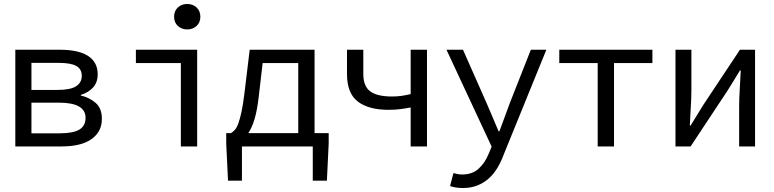

<svg xmlns="http://www.w3.org/2000/svg" viewBox="-20 -736 3890 965"><path d="M290 0Q334 0 371 -8Q408 -16 435 -33.5Q462 -51 477 -77Q492 -103 492 -139Q492 -192 460.5 -219Q429 -246 386 -256V-259Q425 -271 448 -296.5Q471 -322 471 -363Q471 -396 457 -419.5Q443 -443 418.5 -457.5Q394 -472 359 -479Q324 -486 282 -486H57V0ZM138 -220H276Q410 -220 410 -144Q410 -103 378.5 -84.5Q347 -66 281 -66H138ZM138 -420H274Q336 -420 363.5 -404.5Q391 -389 391 -355Q391 -321 362.5 -302.5Q334 -284 268 -284H138Z M971 0V-486H663V-419H889V0ZM855 -652Q855 -623 874 -605.5Q893 -588 921 -588Q949 -588 968 -605.5Q987 -623 987 -652Q987 -681 968 -698.5Q949 -716 921 -716Q893 -716 874 -698.5Q855 -681 855 -652Z M1196 172V0H1552V172H1623L1632 -15V-67H1561V-486H1235L1209 -271Q1202 -212 1194 -175Q1186 -138 1178 -116Q1170 -94 1160.5 -83.5Q1151 -73 1141 -67H1117V-15L1126 172ZM1228 -67Q1246 -93 1259.5 -138Q1273 -183 1281 -255L1300 -419H1479V-67Z M1724 -364Q1724 -267 1778.5 -225.5Q1833 -184 1933 -184Q1952 -184 1966 -185Q1980 -186 1992 -187.5Q2004 -189 2016.5 -191Q2029 -193 2044 -196V0H2126V-486H2044V-263Q2018 -257 1997 -254Q1976 -251 1950 -251Q1875 -251 1840.5 -277Q1806 -303 1806 -364V-486H1724Z M2242 199Q2255 204 2272 206.5Q2289 209 2306 209Q2347 209 2379.5 196Q2412 183 2437 160.5Q2462 138 2480.5 107Q2499 76 2512 40L2726 -486H2648L2542 -217Q2530 -184 2516.5 -147.5Q2503 -111 2490 -76H2486Q2471 -111 2455.5 -148Q2440 -185 2426 -217L2307 -486H2224L2451 1L2436 37Q2418 82 2386 111.5Q2354 141 2303 141Q2292 141 2280.5 139Q2269 137 2259 134Z M3066 0V-419H3259V-486H2791V-419H2984V0Z M3451 0 3635 -278Q3649 -300 3667 -329.5Q3685 -359 3699 -382H3703Q3701 -334 3698 -287.5Q3695 -241 3695 -202V0H3775V-486H3699L3515 -209Q3501 -186 3483 -157Q3465 -128 3451 -105H3447Q3449 -152 3452 -198.5Q3455 -245 3455 -284V-486H3375V0Z"/></svg>

Font: Codetta
Style: Regular
Weight: 400
Italic angle: -11°
Designer: Ulrich Proeller
Foundry: PROSA GmbH
Version: Version 2.00;September 29, 2018;FontCreator 11.5.0.2427 64-b